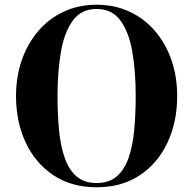

<svg xmlns="http://www.w3.org/2000/svg" viewBox="-20 -780 815 810"><path d="M387.7 10Q281.2 10 205.1 -40.9Q128.9 -91.8 88.3 -179Q47.6 -266.1 47.6 -375Q47.6 -456.8 72 -526.7Q96.4 -596.7 141.5 -649.2Q186.5 -701.7 249 -730.8Q311.5 -760 387.7 -760Q463.9 -760 526.4 -730.8Q588.9 -701.7 633.9 -649.2Q679 -596.7 703.2 -526.7Q727.5 -456.8 727.5 -375Q727.5 -266.1 686.9 -179Q646.2 -91.8 570.2 -40.9Q494.1 10 387.7 10ZM387.7 -742.2Q323.2 -742.2 287.4 -693.5Q251.5 -644.8 237.1 -561.6Q222.7 -478.5 222.7 -375Q222.7 -297.4 229.1 -230.6Q235.6 -163.8 253.1 -113.8Q270.5 -63.7 303 -35.8Q335.4 -7.8 387.7 -7.8Q439.9 -7.8 472.4 -35.8Q504.9 -63.7 522.3 -113.8Q539.8 -163.8 546.1 -230.6Q552.5 -297.4 552.5 -375Q552.5 -478.5 538.2 -561.6Q523.9 -644.8 488 -693.5Q452.1 -742.2 387.7 -742.2Z"/></svg>

Font: Bodoni* 11
Style: Bold
Weight: 700
Version: Version 2.000; ttfautohint (v1.8.1)